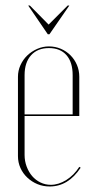

<svg xmlns="http://www.w3.org/2000/svg" viewBox="-20 -669 352 695"><path d="M45 -391Q45 -413 54 -433Q63 -453 78.5 -468Q94 -483 114.5 -492Q135 -501 157 -501Q180 -501 200 -492.5Q220 -484 235 -469Q250 -454 258.5 -434Q267 -414 267 -391V-249H69V-108Q69 -86 76.5 -66Q84 -46 96.5 -31.5Q109 -17 126.5 -8.5Q144 0 164 0Q192 0 220 -17.5Q248 -35 267 -65L272 -62Q227 6 160 6Q136 6 115.5 -2.5Q95 -11 79 -26Q63 -41 54 -61Q45 -81 45 -104ZM243 -255V-397Q243 -444 220.5 -469.5Q198 -495 157 -495Q116 -495 92.5 -469Q69 -443 69 -397V-255ZM88 -649 156 -580 225 -649H231L159 -545H153L82 -649Z"/></svg>

Font: Moniqa Thin Display
Style: Regular
Weight: 100
Designer: Rajesh Rajput
Foundry: Rajesh Rajput
Version: Version 1.000